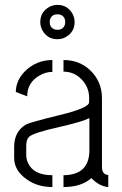

<svg xmlns="http://www.w3.org/2000/svg" viewBox="-20 -756 494 775"><path d="M142.6 -667Q142.6 -708 179.7 -728.5Q195.3 -736.3 211.9 -736.3Q252.9 -736.3 273.4 -699.2Q281.2 -683.6 281.2 -667Q281.2 -626 244.1 -605.5Q228.5 -597.7 211.9 -597.7Q170.9 -597.7 150.4 -634.8Q142.6 -650.4 142.6 -667ZM180.7 -667Q180.7 -643.6 202.1 -636.7Q208 -635.7 211.9 -635.7Q235.4 -635.7 242.2 -657.2Q243.2 -663.1 243.2 -667Q243.2 -690.4 221.7 -697.3Q215.8 -698.2 211.9 -698.2Q188.5 -698.2 181.6 -676.8Q180.7 -670.9 180.7 -667ZM37.1 -119.1Q37.1 -67.4 87.9 -32.2Q130.9 -1 191.4 -1V-48.8Q115.2 -48.8 92.8 -98.6Q85.9 -114.3 85.9 -131.8V-167Q85.9 -192.4 96.7 -203.1Q113.3 -219.7 218.8 -243.2Q312.5 -264.6 340.8 -279.3V-147.5Q339.8 -49.8 236.3 -48.8V-1Q301.8 -1 341.8 -31.2Q345.7 -34.2 348.6 -37.1Q380.9 -3.9 417 -1V-49.8Q391.6 -50.8 391.6 -83V-359.4Q391.6 -427.7 342.8 -473.6Q299.8 -513.7 236.3 -513.7V-466.8Q284.2 -466.8 316.4 -427.7Q339.8 -398.4 339.8 -360.4V-343.8Q340.8 -320.3 218.8 -291Q102.5 -262.7 85.9 -253.9Q38.1 -226.6 37.1 -165ZM43.9 -384.8 89.8 -367.2Q89.8 -422.9 139.6 -451.2Q164.1 -465.8 191.4 -465.8V-513.7Q126 -513.7 79.1 -466.8Q43.9 -429.7 43.9 -384.8Z"/></svg>

Font: Post No Bills Colombo
Style: Regular
Weight: 400
Designer: Kosala Senevirathne, Siva Puranthara, Lasantha Premarathna, Tharique Azeez
Foundry: Mooniak
Version: Version 1.220 ; ttfautohint (v1.6)